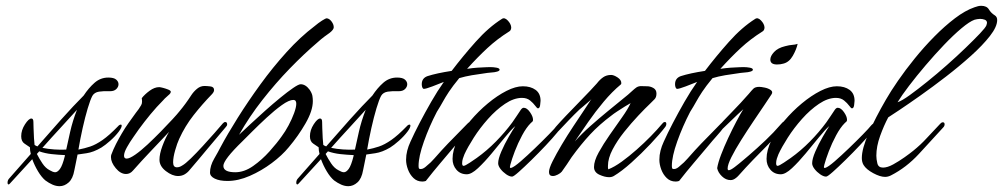

<svg xmlns="http://www.w3.org/2000/svg" viewBox="-20 -599 3453 661"><path d="M185 42Q173 42 160.5 36.5Q148 31 136 22Q123 11 111 -9Q99 -29 91 -51L14 33Q11 36 10 36Q6 36 6 30Q6 21 12 15L86 -69Q83 -81 83 -92Q76 -97 64.5 -104.5Q53 -112 53 -130Q53 -151 66 -171Q79 -191 88 -191Q95 -191 95 -179Q95 -175 95.5 -158Q96 -141 97 -123.5Q98 -106 99 -100Q105 -96 109 -95Q148 -140 191 -188Q234 -236 268 -270Q285 -296 305.5 -314Q326 -332 353 -332Q372 -332 380 -325Q388 -318 388 -309Q388 -300 380.5 -292.5Q373 -285 359 -285Q337 -286 321 -283.5Q305 -281 298 -269Q291 -256 282 -226Q273 -196 264.5 -158Q256 -120 250 -84Q271 -88 290.5 -94.5Q310 -101 333 -117Q356 -133 386 -164Q391 -170 396 -170Q399 -170 399 -166Q399 -164 397 -159Q395 -154 389 -146Q377 -130 359.5 -114.5Q342 -99 329 -91Q302 -75 278 -71.5Q254 -68 247 -67Q243 -46 240 -32.5Q237 -19 236 -13Q231 16 216.5 29Q202 42 185 42ZM208 -84Q213 -107 221.5 -145Q230 -183 245 -221Q219 -192 187.5 -158Q156 -124 126 -90Q145 -86 167 -84.5Q189 -83 208 -84ZM170 -6Q178 -6 186.5 -17.5Q195 -29 203 -61Q203 -64 204 -65Q180 -66 157.5 -68.5Q135 -71 115 -78L107 -69Q115 -53 126 -36.5Q137 -20 151 -13Q156 -10 161 -8Q166 -6 170 -6Z M593 7Q573 7 551 -10Q529 -27 529 -49Q529 -69 539 -96Q549 -123 562 -145Q531 -112 499.5 -79Q468 -46 438 -12Q428 0 414 0Q395 0 378.5 -20Q362 -40 362 -58Q362 -63 363 -66Q370 -85 379.5 -103.5Q389 -122 399 -139Q410 -158 422.5 -175.5Q435 -193 448 -211Q453 -217 457.5 -223.5Q462 -230 466 -237Q469 -242 469 -249Q469 -256 468 -261Q478 -274 495 -286.5Q512 -299 528 -299Q532 -299 541.5 -296.5Q551 -294 559.5 -290.5Q568 -287 568 -283Q568 -279 564 -275Q559 -270 553 -265Q547 -260 542 -254Q519 -231 498 -205.5Q477 -180 458 -154Q452 -145 439.5 -127.5Q427 -110 417 -92Q407 -74 407 -63Q407 -53 416 -53Q426 -53 445.5 -66.5Q465 -80 488 -101.5Q511 -123 533.5 -146Q556 -169 573.5 -188Q591 -207 598 -216Q619 -241 639 -272Q647 -284 658.5 -293.5Q670 -303 684 -303Q692 -303 704.5 -301.5Q717 -300 717 -289Q717 -285 714.5 -281Q712 -277 709 -274Q676 -240 646.5 -202.5Q617 -165 597 -121Q590 -106 583 -81.5Q576 -57 576 -40Q576 -23 589 -23Q598 -23 607 -29Q618 -35 637 -53.5Q656 -72 677.5 -95.5Q699 -119 718 -140.5Q737 -162 747 -174Q749 -176 751 -177.5Q753 -179 755 -179Q762 -179 762 -171Q762 -167 760 -165Q758 -163 756 -160Q725 -124 694.5 -87Q664 -50 633 -14Q626 -5 616 1Q606 7 593 7Z M763 24Q736 24 719.5 16Q703 8 703 -5Q703 -28 717.5 -53Q732 -78 739 -92Q763 -137 798.5 -193.5Q834 -250 876.5 -308.5Q919 -367 966.5 -419.5Q1014 -472 1063 -509Q1076 -520 1088.5 -528Q1101 -536 1105 -536Q1114 -535 1121.5 -525Q1129 -515 1129 -505Q1129 -497 1115 -486Q1109 -482 1097 -473Q1085 -464 1074 -454Q1027 -414 978 -363.5Q929 -313 883.5 -255Q838 -197 803 -135Q819 -150 842.5 -172Q866 -194 893 -218Q920 -242 945 -262.5Q970 -283 989 -296Q1008 -309 1015 -309Q1032 -309 1046 -290Q1054 -278 1055.5 -269Q1057 -260 1057 -251Q1057 -218 1032 -174.5Q1007 -131 974 -92Q951 -64 915.5 -37.5Q880 -11 840 6.5Q800 24 763 24ZM790 -6Q821 -6 851.5 -27.5Q882 -49 908 -78Q934 -107 950 -130Q962 -146 973.5 -167.5Q985 -189 992.5 -209.5Q1000 -230 1000 -242Q1000 -255 990 -255Q975 -255 950 -237Q925 -219 898 -194Q871 -169 848 -146Q825 -123 815 -113Q749 -49 749 -28Q749 -6 790 -6Z M1179 42Q1167 42 1154.5 36.5Q1142 31 1130 22Q1117 11 1105 -9Q1093 -29 1085 -51L1008 33Q1005 36 1004 36Q1000 36 1000 30Q1000 21 1006 15L1080 -69Q1077 -81 1077 -92Q1070 -97 1058.5 -104.5Q1047 -112 1047 -130Q1047 -151 1060 -171Q1073 -191 1082 -191Q1089 -191 1089 -179Q1089 -175 1089.5 -158Q1090 -141 1091 -123.5Q1092 -106 1093 -100Q1099 -96 1103 -95Q1142 -140 1185 -188Q1228 -236 1262 -270Q1279 -296 1299.5 -314Q1320 -332 1347 -332Q1366 -332 1374 -325Q1382 -318 1382 -309Q1382 -300 1374.5 -292.5Q1367 -285 1353 -285Q1331 -286 1315 -283.5Q1299 -281 1292 -269Q1285 -256 1276 -226Q1267 -196 1258.5 -158Q1250 -120 1244 -84Q1265 -88 1284.5 -94.5Q1304 -101 1327 -117Q1350 -133 1380 -164Q1385 -170 1390 -170Q1393 -170 1393 -166Q1393 -164 1391 -159Q1389 -154 1383 -146Q1371 -130 1353.5 -114.5Q1336 -99 1323 -91Q1296 -75 1272 -71.5Q1248 -68 1241 -67Q1237 -46 1234 -32.5Q1231 -19 1230 -13Q1225 16 1210.5 29Q1196 42 1179 42ZM1202 -84Q1207 -107 1215.5 -145Q1224 -183 1239 -221Q1213 -192 1181.5 -158Q1150 -124 1120 -90Q1139 -86 1161 -84.5Q1183 -83 1202 -84ZM1164 -6Q1172 -6 1180.5 -17.5Q1189 -29 1197 -61Q1197 -64 1198 -65Q1174 -66 1151.5 -68.5Q1129 -71 1109 -78L1101 -69Q1109 -53 1120 -36.5Q1131 -20 1145 -13Q1150 -10 1155 -8Q1160 -6 1164 -6Z M1434 26Q1416 26 1403.5 14Q1391 2 1384.5 -15.5Q1378 -33 1378 -49Q1378 -65 1382 -80.5Q1386 -96 1393 -111Q1406 -140 1424.5 -175.5Q1443 -211 1464.5 -248.5Q1486 -286 1508 -317Q1491 -310 1468.5 -301.5Q1446 -293 1439 -293Q1435 -294 1433.5 -299Q1432 -304 1432 -309Q1432 -330 1452 -337Q1483 -347 1535 -355Q1573 -405 1617.5 -455Q1662 -505 1708 -534Q1717 -540 1728 -528.5Q1739 -517 1740 -505Q1740 -494 1732 -490Q1692 -465 1658 -433.5Q1624 -402 1588 -362Q1608 -365 1623 -366Q1638 -367 1642 -367Q1645 -367 1652 -367.5Q1659 -368 1667 -368Q1679 -368 1689.5 -366Q1700 -364 1700 -359Q1700 -355 1691.5 -352.5Q1683 -350 1673 -349.5Q1663 -349 1658 -348Q1628 -344 1604.5 -340Q1581 -336 1561 -330Q1538 -302 1525.5 -283Q1513 -264 1504.5 -248.5Q1496 -233 1484 -214Q1458 -164 1439.5 -112Q1421 -60 1421 -28Q1421 -23 1422 -20Q1423 -17 1428 -17Q1434 -17 1439.5 -20.5Q1445 -24 1449 -28Q1463 -39 1475.5 -53.5Q1488 -68 1500 -81Q1522 -105 1545 -128Q1568 -151 1590 -174Q1592 -176 1594 -177.5Q1596 -179 1598 -179Q1605 -179 1605 -171Q1605 -168 1601 -162Q1589 -146 1575 -130.5Q1561 -115 1548 -99Q1522 -68 1496.5 -38Q1471 -8 1446 24Q1443 25 1440 25.5Q1437 26 1434 26Z M1743 9Q1734 9 1722.5 1Q1711 -7 1703 -17.5Q1695 -28 1695 -37Q1695 -52 1706 -77.5Q1717 -103 1731.5 -128Q1746 -153 1754 -165Q1740 -153 1718.5 -126.5Q1697 -100 1672.5 -70.5Q1648 -41 1625.5 -20Q1603 1 1587 1Q1565 1 1551.5 -14.5Q1538 -30 1538 -52Q1538 -82 1555 -116.5Q1572 -151 1599.5 -183.5Q1627 -216 1659.5 -243Q1692 -270 1723.5 -286Q1755 -302 1780 -302Q1807 -302 1824 -289.5Q1841 -277 1841 -252Q1841 -248 1839.5 -237Q1838 -226 1832 -226Q1829 -226 1822.5 -235Q1816 -244 1805 -253Q1794 -262 1777 -262Q1749 -262 1718.5 -241.5Q1688 -221 1660 -189.5Q1632 -158 1611 -125Q1590 -92 1579 -68Q1576 -61 1573.5 -53Q1571 -45 1571 -37Q1571 -28 1576 -28Q1581 -28 1597.5 -39Q1614 -50 1621 -55Q1656 -80 1687.5 -112Q1719 -144 1744 -178Q1752 -189 1759 -200Q1766 -211 1773 -221Q1778 -228 1783 -228Q1794 -228 1804.5 -213Q1815 -198 1815 -187Q1815 -182 1813.5 -181Q1812 -180 1807 -175Q1792 -160 1777.5 -133Q1763 -106 1752.5 -78.5Q1742 -51 1737 -32Q1736 -29 1735.5 -24.5Q1735 -20 1740 -21Q1750 -24 1772.5 -43.5Q1795 -63 1821.5 -88.5Q1848 -114 1869.5 -136Q1891 -158 1898 -167Q1900 -169 1902.5 -171.5Q1905 -174 1908 -174Q1915 -174 1915 -167Q1915 -163 1899 -143.5Q1883 -124 1859 -98.5Q1835 -73 1810 -48.5Q1785 -24 1766.5 -7.5Q1748 9 1743 9Z M2077 11Q2062 11 2043.5 2.5Q2025 -6 2025 -24Q2025 -45 2041 -74Q2057 -103 2079 -134.5Q2101 -166 2121.5 -195Q2142 -224 2151 -244Q2145 -241 2131.5 -232.5Q2118 -224 2105 -215.5Q2092 -207 2086 -202Q2043 -170 2011.5 -136Q1980 -102 1948 -58Q1940 -46 1931.5 -33Q1923 -20 1914 -8Q1910 -3 1900.5 2Q1891 7 1883 7Q1870 7 1870 -7Q1870 -19 1882.5 -44Q1895 -69 1914 -101Q1933 -133 1954 -164.5Q1975 -196 1992 -221.5Q2009 -247 2016 -258Q2014 -255 2005 -247.5Q1996 -240 1987.5 -232.5Q1979 -225 1975 -222Q1956 -204 1938 -185Q1920 -166 1902 -147Q1900 -145 1894.5 -141Q1889 -137 1885 -137Q1880 -137 1880 -142Q1880 -147 1894 -163Q1908 -179 1929 -201Q1950 -223 1972.5 -246Q1995 -269 2012 -287Q2029 -305 2035 -312Q2045 -325 2056.5 -333Q2068 -341 2084 -341Q2093 -341 2106 -332.5Q2119 -324 2119 -313Q2119 -309 2117 -308Q2087 -283 2058.5 -249Q2030 -215 2005 -179Q1980 -143 1959 -112Q1983 -139 2013 -165.5Q2043 -192 2071 -215L2142 -273Q2149 -279 2156.5 -286Q2164 -293 2171 -298Q2179 -303 2188.5 -302.5Q2198 -302 2208 -302Q2219 -302 2229.5 -296Q2240 -290 2240 -277Q2240 -264 2233.5 -257.5Q2227 -251 2219 -243Q2202 -227 2177.5 -201Q2153 -175 2129 -145Q2105 -115 2089 -84.5Q2073 -54 2073 -28Q2073 -25 2073 -22Q2073 -19 2074 -16Q2095 -24 2120.5 -42.5Q2146 -61 2172 -84Q2198 -107 2220.5 -130Q2243 -153 2258 -171Q2260 -173 2262.5 -176Q2265 -179 2269 -179Q2274 -179 2274 -172Q2274 -168 2271 -163Q2252 -138 2220 -104Q2188 -70 2154 -39.5Q2120 -9 2093 7Q2086 11 2077 11Z M2306 26Q2288 26 2275.5 14Q2263 2 2256.5 -15.5Q2250 -33 2250 -49Q2250 -65 2254 -80.5Q2258 -96 2265 -111Q2278 -140 2296.5 -175.5Q2315 -211 2336.5 -248.5Q2358 -286 2380 -317Q2363 -310 2340.5 -301.5Q2318 -293 2311 -293Q2307 -294 2305.5 -299Q2304 -304 2304 -309Q2304 -330 2324 -337Q2355 -347 2407 -355Q2445 -405 2489.5 -455Q2534 -505 2580 -534Q2589 -540 2600 -528.5Q2611 -517 2612 -505Q2612 -494 2604 -490Q2564 -465 2530 -433.5Q2496 -402 2460 -362Q2480 -365 2495 -366Q2510 -367 2514 -367Q2517 -367 2524 -367.5Q2531 -368 2539 -368Q2551 -368 2561.5 -366Q2572 -364 2572 -359Q2572 -355 2563.5 -352.5Q2555 -350 2545 -349.5Q2535 -349 2530 -348Q2500 -344 2476.5 -340Q2453 -336 2433 -330Q2410 -302 2397.5 -283Q2385 -264 2376.5 -248.5Q2368 -233 2356 -214Q2330 -164 2311.5 -112Q2293 -60 2293 -28Q2293 -23 2294 -20Q2295 -17 2300 -17Q2306 -17 2311.5 -20.5Q2317 -24 2321 -28Q2335 -39 2347.5 -53.5Q2360 -68 2372 -81Q2394 -105 2417 -128Q2440 -151 2462 -174Q2464 -176 2466 -177.5Q2468 -179 2470 -179Q2477 -179 2477 -171Q2477 -168 2473 -162Q2461 -146 2447 -130.5Q2433 -115 2420 -99Q2394 -68 2368.5 -38Q2343 -8 2318 24Q2315 25 2312 25.5Q2309 26 2306 26Z M2655 -377Q2632 -377 2632 -394Q2632 -406 2645 -420Q2658 -434 2683 -440Q2698 -444 2707.5 -444.5Q2717 -445 2726 -448Q2722 -429 2709.5 -407Q2697 -385 2677 -380Q2667 -377 2655 -377ZM2495 21Q2479 21 2465.5 8Q2452 -5 2449 -20Q2452 -39 2462.5 -66.5Q2473 -94 2487 -124Q2501 -154 2515 -180.5Q2529 -207 2539 -223Q2520 -206 2498.5 -185Q2477 -164 2458 -146Q2457 -145 2453.5 -142Q2450 -139 2447 -139Q2440 -139 2440 -145Q2440 -150 2444 -154Q2471 -184 2500.5 -214Q2530 -244 2558 -276Q2567 -287 2573.5 -293.5Q2580 -300 2594 -300Q2600 -300 2612.5 -297.5Q2625 -295 2633.5 -289Q2642 -283 2636 -274Q2629 -263 2612 -238Q2595 -213 2573.5 -181Q2552 -149 2531.5 -116.5Q2511 -84 2498 -58Q2485 -32 2485 -19Q2485 -13 2489 -13Q2495 -13 2509.5 -24Q2524 -35 2538.5 -47.5Q2553 -60 2558 -64Q2587 -89 2615 -115.5Q2643 -142 2668 -171Q2670 -173 2673.5 -177Q2677 -181 2681 -181Q2686 -181 2686 -175Q2686 -168 2681 -161Q2668 -145 2652 -129.5Q2636 -114 2622 -99Q2596 -73 2571.5 -47.5Q2547 -22 2523 5Q2518 11 2510.5 16Q2503 21 2495 21Z M2824 9Q2815 9 2803.5 1Q2792 -7 2784 -17.5Q2776 -28 2776 -37Q2776 -52 2787 -77.5Q2798 -103 2812.5 -128Q2827 -153 2835 -165Q2821 -153 2799.5 -126.5Q2778 -100 2753.5 -70.5Q2729 -41 2706.5 -20Q2684 1 2668 1Q2646 1 2632.5 -14.5Q2619 -30 2619 -52Q2619 -82 2636 -116.5Q2653 -151 2680.5 -183.5Q2708 -216 2740.5 -243Q2773 -270 2804.5 -286Q2836 -302 2861 -302Q2888 -302 2905 -289.5Q2922 -277 2922 -252Q2922 -248 2920.5 -237Q2919 -226 2913 -226Q2910 -226 2903.5 -235Q2897 -244 2886 -253Q2875 -262 2858 -262Q2830 -262 2799.5 -241.5Q2769 -221 2741 -189.5Q2713 -158 2692 -125Q2671 -92 2660 -68Q2657 -61 2654.5 -53Q2652 -45 2652 -37Q2652 -28 2657 -28Q2662 -28 2678.5 -39Q2695 -50 2702 -55Q2737 -80 2768.5 -112Q2800 -144 2825 -178Q2833 -189 2840 -200Q2847 -211 2854 -221Q2859 -228 2864 -228Q2875 -228 2885.5 -213Q2896 -198 2896 -187Q2896 -182 2894.5 -181Q2893 -180 2888 -175Q2873 -160 2858.5 -133Q2844 -106 2833.5 -78.5Q2823 -51 2818 -32Q2817 -29 2816.5 -24.5Q2816 -20 2821 -21Q2831 -24 2853.5 -43.5Q2876 -63 2902.5 -88.5Q2929 -114 2950.5 -136Q2972 -158 2979 -167Q2981 -169 2983.5 -171.5Q2986 -174 2989 -174Q2996 -174 2996 -167Q2996 -163 2980 -143.5Q2964 -124 2940 -98.5Q2916 -73 2891 -48.5Q2866 -24 2847.5 -7.5Q2829 9 2824 9Z M3027 10Q3010 10 2986 -3Q2962 -16 2953 -31Q2947 -41 2947 -55Q2947 -87 2970.5 -140.5Q2994 -194 3030 -256Q3046 -284 3071.5 -321Q3097 -358 3129 -397.5Q3161 -437 3196.5 -473Q3232 -509 3267.5 -536Q3303 -563 3335 -574Q3348 -579 3358 -579Q3377 -579 3384.5 -566.5Q3392 -554 3405 -546Q3413 -541 3413 -530Q3413 -507 3388 -475Q3363 -443 3323 -407Q3283 -371 3237 -335.5Q3191 -300 3148.5 -270Q3106 -240 3076 -220Q3046 -200 3038 -195Q3023 -167 3010 -131Q2997 -95 2997 -63Q2997 -51 3000.5 -36.5Q3004 -22 3020 -22Q3035 -22 3055 -33Q3075 -44 3094 -57.5Q3113 -71 3124 -80Q3150 -101 3170 -123Q3190 -145 3217 -173Q3219 -175 3221 -176.5Q3223 -178 3226 -178Q3232 -178 3232 -171Q3232 -165 3227 -160Q3187 -116 3143.5 -69Q3100 -22 3047 5Q3037 10 3027 10ZM3070 -247Q3085 -252 3112 -271.5Q3139 -291 3172.5 -318Q3206 -345 3240.5 -375.5Q3275 -406 3304.5 -434.5Q3334 -463 3353.5 -483.5Q3373 -504 3376 -512Q3378 -518 3378 -520Q3378 -528 3370.5 -531Q3363 -534 3354 -534Q3349 -534 3344 -533Q3339 -532 3335 -531Q3318 -525 3290 -501.5Q3262 -478 3230 -444.5Q3198 -411 3166.5 -374Q3135 -337 3109.5 -303.5Q3084 -270 3070 -247Z"/></svg>

Font: Hurricane
Style: Regular
Weight: 400
Designer: Robert E. Leuschke
Foundry: Robert E. Leuschke
Version: Version 1.010; ttfautohint (v1.8.3)